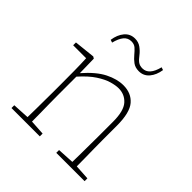

<svg xmlns="http://www.w3.org/2000/svg" viewBox="-184 -832 973 973"><g transform="rotate(45 302.0 -346.0)"><path d="M43 0V-20L133 -25Q134 -51 134 -84.5Q134 -118 134.5 -151Q135 -184 135 -210V-259Q135 -312 134.5 -360Q134 -408 132 -446H39V-466L151 -478L161 -472L163 -370Q218 -433 268 -458Q318 -483 363 -483Q419 -483 451.5 -445.5Q484 -408 484 -314V-210Q484 -183 484.5 -149.5Q485 -116 485.5 -83.5Q486 -51 486 -25L567 -20V0H364V-20L454 -25Q455 -51 455 -83.5Q455 -116 455.5 -149.5Q456 -183 456 -210V-315Q456 -392 428 -423.5Q400 -455 356 -455Q335 -455 305.5 -446.5Q276 -438 240 -414.5Q204 -391 163 -345V-210Q163 -184 163.5 -150.5Q164 -117 164.5 -84Q165 -51 165 -25L246 -20V0ZM154 -600Q160 -641 181.5 -666.5Q203 -692 237 -692Q262 -692 280.5 -678.5Q299 -665 312 -648Q326 -629 338.5 -620Q351 -611 370 -611Q417 -611 435 -684L450 -679Q444 -639 422.5 -613.5Q401 -588 367 -588Q341 -588 323.5 -601Q306 -614 293 -630Q279 -647 266.5 -658Q254 -669 234 -669Q209 -669 193.5 -650Q178 -631 169 -595Z"/></g></svg>

Font: Source Serif Pro ExtraLight
Style: Regular
Weight: 200
Designer: Frank Grießhammer
Foundry: Adobe Systems Incorporated
Version: Version 3.001;hotconv 1.0.111;makeotfexe 2.5.65597